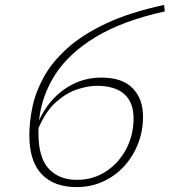

<svg xmlns="http://www.w3.org/2000/svg" viewBox="-20 -752 691 782"><path d="M648.5 -732 651 -705.5Q479.5 -667.5 370.2 -601.5Q261 -535.5 205.2 -448.8Q149.5 -362 139 -261.5Q176 -342.5 243.2 -389.2Q310.5 -436 393 -436Q478 -436 520.2 -392.8Q562.5 -349.5 562.5 -277Q562.5 -218.5 542.2 -166.5Q522 -114.5 485.5 -74.8Q449 -35 399.5 -12.5Q350 10 292 10Q199.5 10 149.5 -42.8Q99.5 -95.5 99.5 -201Q99.5 -257 112.5 -318Q125.5 -379 159.2 -439.8Q193 -500.5 254.8 -556Q316.5 -611.5 413 -656.8Q509.5 -702 648.5 -732ZM136.5 -210.5Q136.5 -110 178.5 -64.8Q220.5 -19.5 293 -19.5Q359.5 -19.5 411.8 -53.8Q464 -88 494 -145Q524 -202 524 -270Q524 -335.5 485.8 -369Q447.5 -402.5 374.5 -402.5Q339 -402.5 295 -388.2Q251 -374 208.8 -336.8Q166.5 -299.5 137 -230.5Q136.5 -220.5 136.5 -210.5Z"/></svg>

Font: Newsreader Caption ExtraLight
Style: Italic
Weight: 275
Italic angle: -17°
Designer: Hugues Gentile
Foundry: Production Type
Version: Version 1.001